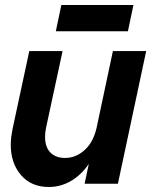

<svg xmlns="http://www.w3.org/2000/svg" viewBox="-20 -734 620 767"><path d="M175 13Q105 13 64 -34.5Q23 -82 23 -156Q23 -171 25 -187Q27 -203 30 -218L97 -530H230L164 -224Q162 -214 161 -205Q160 -196 160 -188Q160 -146 181.5 -124.5Q203 -103 240 -103Q283 -103 318 -134.5Q353 -166 366 -224L431 -530H564L451 0H318L357 -184L394 -224Q378 -150 346 -96.5Q314 -43 270 -15Q226 13 175 13ZM203 -609 225 -714H513L491 -609Z"/></svg>

Font: Radio Canada Big SemiBold
Style: Italic
Weight: 600
Italic angle: -12°
Designer: Étienne Aubert Bonn
Foundry: Coppers and Brasses
Version: Version 1.001